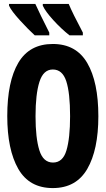

<svg xmlns="http://www.w3.org/2000/svg" viewBox="-20 -950 540 978"><path d="M402 -770V-784Q349 -884 330 -930H198V-921Q211 -892 251.5 -847.5Q292 -803 334 -770ZM231 -770V-784Q182 -881 160 -930H26V-921Q38 -894 82 -846Q126 -798 157 -770ZM481 -358Q481 -532 424.5 -629Q368 -726 249 -726Q130 -726 73.5 -630.5Q17 -535 17 -359Q17 -188 73 -90Q129 8 249 8Q368 8 424.5 -89.5Q481 -187 481 -358ZM161 -358Q161 -471 181 -533.5Q201 -596 249 -596Q298 -596 317.5 -536.5Q337 -477 337 -358Q337 -246 318.5 -184Q300 -122 250 -122Q200 -122 180.5 -184.5Q161 -247 161 -358Z"/></svg>

Font: Noto Sans Mono UI Condensed ExtraBold
Style: Regular
Weight: 800
Width: 3
Designer: Monotype Design team
Foundry: Monotype Imaging Inc.
Version: 1.000